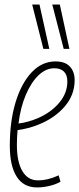

<svg xmlns="http://www.w3.org/2000/svg" viewBox="-20 -811 347 841"><path d="M245 -15Q224 -3 196 3.5Q168 10 142 10Q83 10 53 -37.5Q23 -85 23 -172Q23 -281 48.5 -364Q74 -447 119 -494.5Q164 -542 223 -542Q265 -542 286 -519.5Q307 -497 307 -460Q307 -395 263 -344Q219 -293 148 -265Q126 -256 102.5 -250Q79 -244 57 -241Q54 -209 54 -176Q54 -102 78 -61.5Q102 -21 146 -21Q190 -21 237 -43ZM218 -512Q181 -512 149 -481.5Q117 -451 93.5 -396.5Q70 -342 61 -270Q102 -275 145 -293Q203 -318 239 -360.5Q275 -403 275 -454Q275 -483 260 -497.5Q245 -512 218 -512ZM170 -597 121 -791H153L196 -597ZM259 -597 209 -791H242L284 -597Z"/></svg>

Font: Georama Condensed ExtraLight
Style: Italic
Weight: 200
Width: 3
Italic angle: -9°
Designer: Jean-Baptiste Levee
Foundry: Production Type
Version: Version 1.000